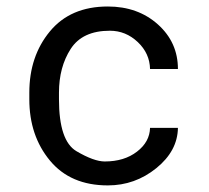

<svg xmlns="http://www.w3.org/2000/svg" viewBox="-20 -558 640 588"><path d="M300.8 -63.5Q360.4 -63.5 399.4 -93.5Q438.5 -123.5 439.5 -166.5H524.9Q523.9 -95.7 458.7 -43Q393.6 9.8 310.1 9.8Q195.8 9.8 132.8 -66.4Q69.8 -142.6 69.8 -253.9V-274.4Q69.8 -385.7 132.8 -461.9Q195.8 -538.1 310.1 -538.1Q402.3 -538.1 463.6 -483.2Q524.9 -428.2 524.9 -346.7H439.5Q438.5 -394.5 401.9 -429.2Q365.2 -463.9 316.4 -463.9Q232.4 -463.9 196.5 -408.2Q160.6 -352.5 160.6 -274.4V-253.9Q160.6 -126.5 214.1 -95Q267.6 -63.5 300.8 -63.5Z"/></svg>

Font: RobotoMono-Regular
Style: Regular
Weight: 400
Designer: Google
Version: Version 2.000985; 2015; ttfautohint (v1.3)